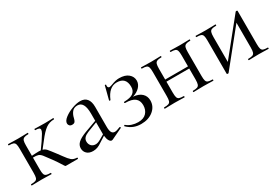

<svg xmlns="http://www.w3.org/2000/svg" viewBox="19 -975 2228 1553"><g transform="rotate(-30 1133.5 -198.5)"><path d="M460 0H350Q344 0 342 -2Q340 -4 333 -15Q306 -59 279 -96Q243 -146 228.5 -163.5Q214 -181 198 -186.5Q182 -192 150 -191V-81Q150 -51 154.5 -36.5Q159 -22 172 -17Q185 -12 213 -12Q215 -12 215 -6Q215 0 213 0Q188 0 173 -1L123 -2L71 -1Q56 0 29 0Q27 0 27 -6Q27 -12 29 -12Q57 -12 70.5 -17Q84 -22 88.5 -36.5Q93 -51 93 -81V-305Q93 -335 88.5 -349.5Q84 -364 71 -369Q58 -374 30 -374Q28 -374 28 -380Q28 -386 30 -386Q56 -386 70 -385L123 -384L174 -385Q189 -386 213 -386Q215 -386 215 -380Q215 -374 213 -374Q185 -374 172 -368Q159 -362 154.5 -347.5Q150 -333 150 -303V-208Q164 -208 184 -210L215 -211Q228 -211 234 -210L276 -269Q299 -303 310 -322.5Q321 -342 321 -353Q321 -365 310.5 -369.5Q300 -374 277 -374Q275 -374 275 -380Q275 -386 277 -386Q301 -386 313 -385L374 -384L424 -385Q434 -386 452 -386Q454 -386 454 -380Q454 -374 452 -374Q408 -374 374.5 -350Q341 -326 296 -267L249 -207Q269 -202 283.5 -185.5Q298 -169 338 -116L363 -82Q391 -43 409 -28Q427 -13 460 -12Q462 -12 462 -6Q462 0 460 0Z M881 -54Q885 -54 886.5 -49.5Q888 -45 884 -43L781 6Q775 8 772 8Q759 8 749 -9.5Q739 -27 736 -57L684 -24Q660 -7 640.5 0Q621 7 600 7Q563 7 542.5 -12.5Q522 -32 522 -62Q522 -92 546 -114Q570 -136 625 -157L735 -197V-264Q735 -377 672 -377Q638 -377 620.5 -354.5Q603 -332 597 -303Q593 -284 585.5 -273Q578 -262 559 -262Q543 -262 534.5 -271Q526 -280 526 -292Q526 -316 557 -340Q588 -364 631 -380Q674 -396 708 -396Q749 -396 770 -370Q791 -344 791 -295V-108Q791 -73 800 -56.5Q809 -40 829 -40Q846 -40 879 -54ZM735 -71V-76V-183L642 -147Q615 -136 602 -121.5Q589 -107 589 -87Q589 -62 604 -46Q619 -30 645 -30Q665 -30 692 -46Z M1204 -117Q1204 -61 1159.5 -24.5Q1115 12 1046 12Q1007 12 975.5 -1Q944 -14 918 -40L917 -42Q917 -46 921 -48.5Q925 -51 927 -48Q947 -31 974.5 -22Q1002 -13 1032 -13Q1083 -13 1109 -41Q1135 -69 1135 -113Q1135 -156 1107 -178.5Q1079 -201 1016 -201Q1012 -201 1011 -207Q1010 -213 1016 -213Q1075 -214 1100 -233.5Q1125 -253 1125 -290Q1125 -379 1040 -379Q966 -379 926 -281Q925 -279 921 -279Q918 -279 915.5 -280.5Q913 -282 914 -283L946 -407Q946 -409 950 -409Q953 -409 955.5 -407.5Q958 -406 957 -405Q956 -401 956 -395Q956 -385 961 -380Q966 -375 973 -375Q978 -375 987.5 -378.5Q997 -382 1001 -383Q1042 -399 1073 -399Q1129 -399 1159 -373.5Q1189 -348 1189 -311Q1189 -279 1164.5 -252.5Q1140 -226 1097 -213Q1149 -209 1176.5 -183Q1204 -157 1204 -117Z M1724 0Q1699 0 1685 -1L1634 -2L1581 -1Q1566 0 1541 0Q1538 0 1538 -6Q1538 -12 1541 -12Q1569 -12 1582 -17Q1595 -22 1600 -36.5Q1605 -51 1605 -81V-183H1392V-81Q1392 -51 1396.5 -36.5Q1401 -22 1414 -17Q1427 -12 1455 -12Q1458 -12 1458 -6Q1458 0 1455 0Q1430 0 1416 -1L1365 -2L1312 -1Q1298 0 1272 0Q1269 0 1269 -6Q1269 -12 1272 -12Q1300 -12 1313.5 -17Q1327 -22 1331.5 -36.5Q1336 -51 1336 -81V-305Q1336 -335 1331.5 -349.5Q1327 -364 1314 -369Q1301 -374 1273 -374Q1270 -374 1270 -380Q1270 -386 1273 -386Q1298 -386 1312 -385L1365 -384L1417 -385Q1431 -386 1455 -386Q1458 -386 1458 -380Q1458 -374 1455 -374Q1427 -374 1414 -368Q1401 -362 1396.5 -347.5Q1392 -333 1392 -303V-203H1605V-305Q1605 -335 1600.5 -349.5Q1596 -364 1583 -369Q1570 -374 1542 -374Q1539 -374 1539 -380Q1539 -386 1542 -386Q1567 -386 1582 -385L1634 -384L1686 -385Q1700 -386 1724 -386Q1727 -386 1727 -380Q1727 -374 1724 -374Q1696 -374 1683 -368Q1670 -362 1665.5 -347.5Q1661 -333 1661 -303V-81Q1661 -51 1665.5 -36.5Q1670 -22 1683 -17Q1696 -12 1724 -12Q1727 -12 1727 -6Q1727 0 1724 0Z M2240 0Q2215 0 2201 -1L2150 -2L2096 -1Q2082 0 2057 0Q2054 0 2054 -6Q2054 -12 2057 -12Q2085 -12 2098 -17Q2111 -22 2116 -36.5Q2121 -51 2121 -81V-313L1863 7Q1860 10 1856 10Q1846 10 1846 4V-305Q1846 -335 1841.5 -349.5Q1837 -364 1824 -369Q1811 -374 1783 -374Q1780 -374 1780 -380Q1780 -386 1783 -386Q1807 -386 1820 -385L1873 -384L1931 -385Q1944 -386 1966 -386Q1969 -386 1969 -380Q1969 -374 1966 -374Q1938 -374 1925 -369Q1912 -364 1907 -349.5Q1902 -335 1902 -305V-73L2160 -393Q2163 -396 2167 -396Q2177 -396 2177 -390V-81Q2177 -51 2181.5 -36.5Q2186 -22 2199 -17Q2212 -12 2240 -12Q2243 -12 2243 -6Q2243 0 2240 0Z"/></g></svg>

Font: Cormorant Garamond
Style: Regular
Weight: 400
Designer: Christian Thalmann (Catharsis Fonts)
Version: Version 3.000